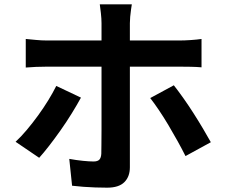

<svg xmlns="http://www.w3.org/2000/svg" viewBox="-20 -821 1040 887"><path d="M589 -801Q588 -794 585.5 -778Q583 -762 581.5 -744Q580 -726 580 -714Q580 -684 580 -648Q580 -612 580 -576.5Q580 -541 580 -512Q580 -492 580 -456Q580 -420 580 -375Q580 -330 580 -281.5Q580 -233 580 -187.5Q580 -142 580 -105.5Q580 -69 580 -48Q580 -5 554.5 20.5Q529 46 475 46Q448 46 420 45Q392 44 365 42Q338 40 313 37L300 -87Q333 -81 363 -78Q393 -75 412 -75Q431 -75 439 -83.5Q447 -92 448 -111Q448 -120 448.5 -150Q449 -180 449 -221Q449 -262 449 -308Q449 -354 449 -396Q449 -438 449 -469Q449 -500 449 -512Q449 -530 449 -566.5Q449 -603 449 -644Q449 -685 449 -714Q449 -734 446 -761Q443 -788 441 -801ZM99 -641Q121 -639 146.5 -636.5Q172 -634 195 -634Q208 -634 244.5 -634Q281 -634 331.5 -634Q382 -634 441 -634Q500 -634 559 -634Q618 -634 670 -634Q722 -634 759.5 -634Q797 -634 812 -634Q833 -634 862 -636Q891 -638 911 -641V-510Q888 -512 861 -512.5Q834 -513 813 -513Q798 -513 761 -513Q724 -513 672 -513Q620 -513 561 -513Q502 -513 443.5 -513Q385 -513 333.5 -513Q282 -513 246 -513Q210 -513 195 -513Q173 -513 146.5 -512Q120 -511 99 -509ZM354 -370Q336 -337 312 -298Q288 -259 260.5 -220Q233 -181 207 -147.5Q181 -114 161 -92L52 -166Q77 -189 103.5 -220.5Q130 -252 155.5 -287Q181 -322 202.5 -357Q224 -392 240 -424ZM783 -427Q802 -403 825.5 -370Q849 -337 873 -299.5Q897 -262 918 -226.5Q939 -191 954 -164L837 -100Q821 -132 800.5 -169Q780 -206 758 -243Q736 -280 714 -312.5Q692 -345 674 -368Z"/></svg>

Font: Noto Sans JP Thin
Style: Bold
Weight: 700
Version: Version 2.004-H2;hotconv 1.0.118;makeotfexe 2.5.65603